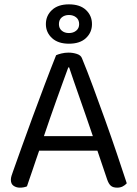

<svg xmlns="http://www.w3.org/2000/svg" viewBox="-20 -855 632 883"><path d="M428 -162H160Q153 -142 145 -118.5Q137 -95 129.5 -72.5Q122 -50 115 -30.5Q108 -11 104 2Q90 8 71 8Q55 8 42.5 -0.5Q30 -9 30 -28Q30 -37 33 -46.5Q36 -56 40 -67Q55 -109 78.5 -175Q102 -241 129.5 -315.5Q157 -390 185.5 -465.5Q214 -541 238 -601Q246 -605 262 -609Q278 -613 295 -613Q315 -613 333.5 -607Q352 -601 357 -587Q381 -529 408.5 -454.5Q436 -380 464 -302Q492 -224 517.5 -148.5Q543 -73 563 -12Q555 -3 544 2.5Q533 8 519 8Q500 8 490 -0.5Q480 -9 473 -29ZM294 -545Q283 -515 269 -476.5Q255 -438 240 -396Q225 -354 210 -311Q195 -268 182 -229H407Q392 -274 376 -319.5Q360 -365 345.5 -407Q331 -449 318.5 -484.5Q306 -520 298 -545ZM297 -835Q348 -835 375.5 -809Q403 -783 403 -744Q403 -706 375.5 -680Q348 -654 297 -654Q247 -654 219 -680Q191 -706 191 -744Q191 -783 219 -809Q247 -835 297 -835ZM297 -703Q317 -703 330.5 -714Q344 -725 344 -744Q344 -764 330.5 -775Q317 -786 297 -786Q277 -786 264 -775Q251 -764 251 -744Q251 -725 264 -714Q277 -703 297 -703Z"/></svg>

Font: Baloo 2 Latin
Style: Regular
Weight: 400
Designer: Sarang Kulkarni and Ek Type
Foundry: Ek Type
Version: Version 1.001